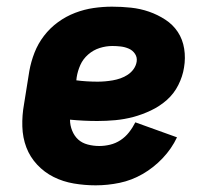

<svg xmlns="http://www.w3.org/2000/svg" viewBox="-20 -548 640 576"><path d="M267 8Q234 8 201.5 2.5Q169 -3 141 -17Q113 -31 91.5 -54Q70 -77 59 -106Q48 -135 47 -168.5Q46 -202 52 -235L68 -335Q73 -363 83.5 -390Q94 -417 112 -440.5Q130 -464 154 -481.5Q178 -499 205.5 -509.5Q233 -520 261 -524Q289 -528 316 -528Q345 -528 373 -525Q401 -522 427 -513Q453 -504 476 -489Q499 -474 513.5 -452Q528 -430 532.5 -402Q537 -374 532 -345Q528 -319 515 -293Q502 -267 480.5 -248Q459 -229 432.5 -216.5Q406 -204 379.5 -197Q353 -190 326 -187.5Q299 -185 272 -185Q252 -185 231.5 -186Q211 -187 190 -189Q190 -172 196.5 -156Q203 -140 214.5 -129.5Q226 -119 243 -114.5Q260 -110 278 -110Q294 -110 310.5 -114Q327 -118 341.5 -127.5Q356 -137 367 -151Q378 -165 386 -181L511 -136Q495 -102 468 -73.5Q441 -45 408 -26Q375 -7 339 0.5Q303 8 267 8ZM273 -303Q284 -303 295.5 -304Q307 -305 318.5 -307Q330 -309 341.5 -313Q353 -317 363.5 -324Q374 -331 381 -341Q388 -351 390 -363Q392 -376 385 -386.5Q378 -397 366.5 -402Q355 -407 342.5 -408.5Q330 -410 317 -410Q298 -410 279 -404Q260 -398 244.5 -384.5Q229 -371 221 -353Q213 -335 210 -316L209 -307Q224 -305 240.5 -304Q257 -303 273 -303Z"/></svg>

Font: Iosevka Heavy Extended
Style: Italic
Weight: 900
Width: 7
Italic angle: -9°
Monospace: yes
Designer: Belleve Invis
Foundry: Belleve Invis
Version: Version 32.5.0; ttfautohint (v1.8.4)